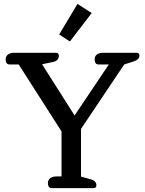

<svg xmlns="http://www.w3.org/2000/svg" viewBox="-20 -966 745 986"><path d="M284 -789 378 -946 451 -899 339 -753ZM226 -25Q226 -42 238 -51Q250 -60 271 -60H296V-291L76 -635H29Q19 -635 14 -642Q9 -649 9 -661Q9 -677 21 -686Q33 -695 54 -695H268Q282 -695 282 -679Q282 -653 249 -647L196 -636L363 -373L539 -635H486Q476 -635 471 -642Q466 -649 466 -661Q466 -677 477.5 -686Q489 -695 510 -695H682Q696 -695 696 -680Q696 -661 668 -651L618 -635L396 -304V-59L443 -46Q475 -38 475 -15Q475 0 461 0H246Q236 0 231 -7Q226 -14 226 -25Z"/></svg>

Font: Maitree Medium
Style: Regular
Weight: 500
Designer: CadsonDemak Team
Foundry: CadsonDemak
Version: Version 1.000